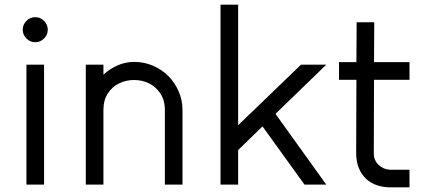

<svg xmlns="http://www.w3.org/2000/svg" viewBox="-20 -796 1864 828"><path d="M132 -614Q110 -614 94 -630Q78 -646 78 -668Q78 -690 94 -706Q110 -722 132 -722Q154 -722 170 -706Q186 -690 186 -668Q186 -646 170 -630Q154 -614 132 -614ZM94 -517H170V0H94Z M350 -517H426V-474Q453 -499 487 -514Q521 -529 559 -529Q602 -529 640 -512.5Q678 -496 706 -468Q734 -440 750.5 -402Q767 -364 767 -321V0H691V-321Q691 -364 671.5 -393Q652 -422 622.5 -436.5Q593 -451 558.5 -451Q524 -451 494.5 -437Q465 -423 445.5 -394Q426 -365 426 -321V0H350Z M1007 -776V-256L1278 -517H1387L1168 -305L1387 0H1293L1112 -251L1007 -149V0H931V-776Z M1594 -700 1593 -528H1746V-452H1593L1592 -136Q1592 -104 1613 -84.5Q1634 -65 1663 -64H1746V12H1664Q1633 12 1606 3Q1579 -6 1559 -24.5Q1539 -43 1527.5 -71Q1516 -99 1516 -136L1517 -452H1442V-528H1517L1518 -700Z"/></svg>

Font: Afrihost Sans
Style: Regular
Weight: 400
Designer: Afrihost SP Pty Ltd
Version: Version 1.000